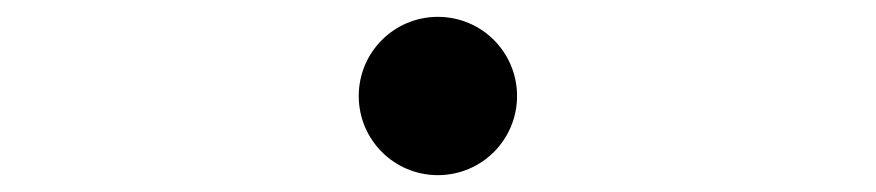

<svg xmlns="http://www.w3.org/2000/svg" viewBox="-20 -494 1040 228"><path d="M406 -380C406 -328 448 -286 500 -286C552 -286 594 -328 594 -380C594 -432 552 -474 500 -474C448 -474 406 -432 406 -380Z"/></svg>

Font: Noto Sans CJK Light
Style: Regular
Weight: 300
Designer: Ryoko NISHIZUKA (kana & ideographs); Paul D. Hunt (Latin, Greek & Cyrillic); Wenlong ZHANG (bopomofo); Sandoll Communica
Foundry: Adobe Systems Incorporated
Version: Version 1.000;PS 1;hotconv 1.0.78;makeotf.lib2.5.61930